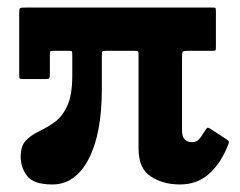

<svg xmlns="http://www.w3.org/2000/svg" viewBox="-20 -480 638 510"><path d="M553.5 -450V-356.5Q553.5 -348.5 552.8 -346.8Q552 -345 543.5 -345H479.5Q466.5 -345 465 -342.2Q463.5 -339.5 463.5 -326.5V-133.5Q463.5 -102.5 490 -102.5Q500 -102.5 506.2 -107.8Q512.5 -113 523.5 -131Q527.5 -138 529.8 -140Q532 -142 539.5 -137.5L578.5 -112Q586 -107.5 587.5 -104.8Q589 -102 585.5 -94Q566.5 -46 535 -18Q503.5 10 458 10Q413.5 10 380.8 -11Q348 -32 348 -85.5V-332.5Q348 -341 347 -343Q346 -345 337.5 -345H262.5Q253.5 -345 252 -343.2Q250.5 -341.5 250.5 -332.5V-243Q250.5 -124.5 215.2 -57.2Q180 10 119 10Q69.5 10 52.2 -12.5Q35 -35 35 -63Q35 -92.5 48.8 -106.8Q62.5 -121 83 -130.8Q103.5 -140.5 124 -154.8Q144.5 -169 158.2 -197.8Q172 -226.5 172 -279.5V-333Q172 -341 171.2 -343Q170.5 -345 162 -345H122Q114 -345 113.2 -342.8Q112.5 -340.5 112.5 -332.5V-284.5Q112.5 -275 111.2 -272.5Q110 -270 100 -270H43Q33.5 -270 32.2 -271.8Q31 -273.5 31 -283V-444Q31 -456.5 33.2 -458.2Q35.5 -460 48 -460H542.5Q550.5 -460 552 -459Q553.5 -458 553.5 -450Z"/></svg>

Font: Besley* Narrow
Style: Bold
Weight: 700
Width: 4
Designer: Owen Earl
Foundry: indestructible type*
Version: Version 3.000; ttfautohint (v1.8.3)